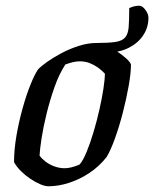

<svg xmlns="http://www.w3.org/2000/svg" viewBox="-20 -650 538 670"><path d="M149 0Q137 0 120.5 -7Q104 -14 86 -26Q68 -38 53 -53Q38 -68 29 -84Q29 -128 37.5 -177Q46 -226 59 -272.5Q72 -319 86.5 -355Q101 -391 113 -408Q123 -419 145 -434.5Q167 -450 195.5 -465Q224 -480 255.5 -490Q287 -500 316 -500Q330 -500 349 -492Q368 -484 387 -471.5Q406 -459 420 -446.5Q434 -434 437 -425Q437 -395 429 -350Q421 -305 408.5 -256.5Q396 -208 381 -166.5Q366 -125 352 -102Q326 -69 292 -46.5Q258 -24 221 -12Q184 0 149 0ZM205 -63Q213 -63 221.5 -64.5Q230 -66 239.5 -69Q249 -72 258 -76Q270 -90 282.5 -120.5Q295 -151 306.5 -189.5Q318 -228 327 -268Q336 -308 341 -341Q346 -374 346 -393Q335 -405 321.5 -414.5Q308 -424 292.5 -430Q277 -436 259 -436Q246 -436 234 -433Q222 -430 208 -425Q186 -391 170 -345.5Q154 -300 142.5 -253Q131 -206 125 -167Q119 -128 118 -107Q126 -96 139 -86Q152 -76 169.5 -69.5Q187 -63 205 -63ZM356 -467Q346 -467 335.5 -469.5Q325 -472 315 -477L316 -500Q358 -500 382 -503.5Q406 -507 416.5 -519Q427 -531 429 -555.5Q431 -580 431 -622Q443 -627 451 -628.5Q459 -630 466 -630Q477 -630 487.5 -615.5Q498 -601 498 -588Q498 -554 479.5 -526.5Q461 -499 429 -483Q397 -467 356 -467Z"/></svg>

Font: Texturina Medium
Style: Italic
Weight: 500
Italic angle: -11°
Designer: Guillermo Torres Carreño
Foundry: Omnibus-Type
Version: Version 1.002